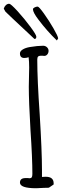

<svg xmlns="http://www.w3.org/2000/svg" viewBox="-69 -1001 346 1020"><path d="M37 -31Q37 -55 67 -55H79Q83 -54 88 -54Q96 -54 99.5 -59Q103 -64 103 -77Q103 -162 93 -309Q84 -462 84 -540Q84 -568 85 -591L86 -642Q86 -675 83 -697Q72 -693 60 -693Q37 -693 37 -717Q37 -729 51.5 -738Q66 -747 89 -751Q131 -758 160 -758Q172 -758 180.5 -750Q189 -742 189 -731Q189 -720 182.5 -712Q176 -704 166 -704Q160 -704 156 -705H148Q138 -705 133.5 -700.5Q129 -696 129 -684Q129 -578 142 -392Q154 -197 154 -99V-61Q161 -62 174 -62Q216 -62 216 -27V-21L191 -4Q190 -4 185 -3.5Q180 -3 165 -3Q131 -1 123 -1Q37 -1 37 -31ZM-40 -939 -49 -955Q-46 -966 -38 -973.5Q-30 -981 -20 -981Q-12 -981 24 -942Q62 -900 93 -858Q124 -816 124 -806Q124 -794 114 -794Q-38 -936 -40 -939ZM135 -897Q106 -935 106 -952Q106 -957 114.5 -961.5Q123 -966 131 -966Q138 -966 164.5 -929Q191 -892 215 -850.5Q239 -809 240 -797L233 -786Q180 -837 135 -897Z"/></svg>

Font: Amatic SC
Style: Bold
Weight: 700
Designer: Multiple Designers
Foundry: Vernon Adams
Version: Version 2.505